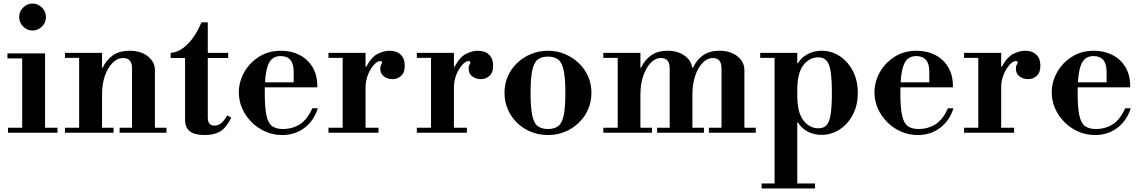

<svg xmlns="http://www.w3.org/2000/svg" viewBox="-20 -748 6429 1082"><path d="M105 -15V-431H234V-15ZM25 0V-28H304V0ZM22 -419V-447H234V-419ZM163 -576Q133 -576 110.5 -598.5Q88 -621 88 -652Q88 -683 110.5 -705.5Q133 -728 163 -728Q194 -728 216.5 -705.5Q239 -683 239 -652Q239 -621 216.5 -598.5Q194 -576 163 -576Z M724 -15V-363Q724 -421 674 -421Q642 -421 614.5 -394Q587 -367 571 -320.5Q555 -274 555 -215L535 -367H559Q579 -410 616 -436Q653 -462 711 -462Q774 -462 813.5 -430.5Q853 -399 853 -353V-15ZM346 0V-28H620V0ZM426 -15V-434H555V-15ZM654 0V-28H918V0ZM346 -422V-450H555V-422Z M1134 13Q1076 13 1049.5 -8.5Q1023 -30 1023 -71V-421H942V-450Q979 -453 1011.5 -477Q1044 -501 1070.5 -539Q1097 -577 1115 -622H1151V-450H1266V-421H1151V-85Q1151 -40 1189 -40Q1209 -40 1225.5 -53Q1242 -66 1261 -98L1283 -85Q1257 -30 1222.5 -8.5Q1188 13 1134 13Z M1570 13Q1519 13 1474.5 -7Q1430 -27 1396.5 -61Q1363 -95 1344.5 -137.5Q1326 -180 1326 -227Q1326 -286 1355.5 -339.5Q1385 -393 1438.5 -427.5Q1492 -462 1564 -462Q1622 -462 1668.5 -438Q1715 -414 1741.5 -369.5Q1768 -325 1768 -265V-256H1428V-284H1635V-344Q1635 -432 1561 -432Q1529 -432 1509.5 -412.5Q1490 -393 1481 -347.5Q1472 -302 1472 -223Q1472 -142 1481.5 -98Q1491 -54 1513.5 -37.5Q1536 -21 1574 -21Q1627 -21 1669 -47Q1711 -73 1740 -138H1771Q1750 -69 1696.5 -28Q1643 13 1570 13Z M1831 0V-28H1911V-422H1831V-450H2040V-372H2044Q2074 -428 2109.5 -445Q2145 -462 2174 -462Q2215 -462 2238 -440Q2261 -418 2261 -378Q2261 -339 2240.5 -320.5Q2220 -302 2191 -302Q2165 -302 2144 -317Q2123 -332 2123 -361Q2123 -376 2128 -383.5Q2133 -391 2133 -396Q2133 -399 2131 -401.5Q2129 -404 2122 -404Q2107 -404 2087.5 -383Q2068 -362 2054 -328Q2040 -294 2040 -253V-28H2113V0Z M2329 0V-28H2409V-422H2329V-450H2538V-372H2542Q2572 -428 2607.5 -445Q2643 -462 2672 -462Q2713 -462 2736 -440Q2759 -418 2759 -378Q2759 -339 2738.5 -320.5Q2718 -302 2689 -302Q2663 -302 2642 -317Q2621 -332 2621 -361Q2621 -376 2626 -383.5Q2631 -391 2631 -396Q2631 -399 2629 -401.5Q2627 -404 2620 -404Q2605 -404 2585.5 -383Q2566 -362 2552 -328Q2538 -294 2538 -253V-28H2611V0Z M3068 13Q3017 13 2972.5 -5Q2928 -23 2894.5 -55.5Q2861 -88 2842 -131.5Q2823 -175 2823 -225Q2823 -275 2842 -318Q2861 -361 2894.5 -393Q2928 -425 2972.5 -443.5Q3017 -462 3068 -462Q3119 -462 3163 -443.5Q3207 -425 3241 -393Q3275 -361 3294 -318Q3313 -275 3313 -225Q3313 -175 3294 -131.5Q3275 -88 3241 -55.5Q3207 -23 3163 -5Q3119 13 3068 13ZM3068 -21Q3104 -21 3125.5 -37Q3147 -53 3156.5 -97Q3166 -141 3166 -224Q3166 -307 3156.5 -351.5Q3147 -396 3125.5 -412.5Q3104 -429 3068 -429Q3032 -429 3010.5 -412.5Q2989 -396 2979.5 -351.5Q2970 -307 2970 -224Q2970 -141 2979.5 -97Q2989 -53 3010.5 -37Q3032 -21 3068 -21Z M4046 -15V-363Q4046 -421 3997 -421Q3966 -421 3939.5 -394Q3913 -367 3897.5 -320.5Q3882 -274 3882 -215L3862 -367H3886Q3905 -410 3941.5 -436Q3978 -462 4034 -462Q4097 -462 4136 -430.5Q4175 -399 4175 -353V-15ZM3380 0V-28H3654V0ZM3461 -15V-434H3589V-15ZM3683 0V-28H3947V0ZM3380 -422V-450H3589V-422ZM3754 -15V-363Q3754 -421 3705 -421Q3673 -421 3647 -394Q3621 -367 3605 -320.5Q3589 -274 3589 -215L3569 -367H3593Q3613 -410 3649.5 -436Q3686 -462 3742 -462Q3804 -462 3843 -430.5Q3882 -399 3882 -353V-15ZM3975 0V-28H4239V0Z M4610 12Q4564 12 4529 -8Q4494 -28 4477 -58H4453L4473 -210Q4473 -114 4507.5 -69.5Q4542 -25 4593 -25Q4620 -25 4636.5 -41Q4653 -57 4660.5 -100Q4668 -143 4668 -223Q4668 -305 4660.5 -348.5Q4653 -392 4636 -408.5Q4619 -425 4592 -425Q4541 -425 4507 -380.5Q4473 -336 4473 -240L4453 -392H4477Q4494 -422 4529.5 -442Q4565 -462 4611 -462Q4665 -462 4711 -432.5Q4757 -403 4785.5 -349.5Q4814 -296 4814 -225Q4814 -154 4785.5 -100.5Q4757 -47 4710.5 -17.5Q4664 12 4610 12ZM4272 314V286H4573V314ZM4345 299V-434H4473V299ZM4264 -422V-450H4473V-422Z M5152 13Q5101 13 5056.5 -7Q5012 -27 4978.5 -61Q4945 -95 4926.5 -137.5Q4908 -180 4908 -227Q4908 -286 4937.5 -339.5Q4967 -393 5020.5 -427.5Q5074 -462 5146 -462Q5204 -462 5250.5 -438Q5297 -414 5323.5 -369.5Q5350 -325 5350 -265V-256H5010V-284H5217V-344Q5217 -432 5143 -432Q5111 -432 5091.5 -412.5Q5072 -393 5063 -347.5Q5054 -302 5054 -223Q5054 -142 5063.5 -98Q5073 -54 5095.5 -37.5Q5118 -21 5156 -21Q5209 -21 5251 -47Q5293 -73 5322 -138H5353Q5332 -69 5278.5 -28Q5225 13 5152 13Z M5413 0V-28H5493V-422H5413V-450H5622V-372H5626Q5656 -428 5691.5 -445Q5727 -462 5756 -462Q5797 -462 5820 -440Q5843 -418 5843 -378Q5843 -339 5822.5 -320.5Q5802 -302 5773 -302Q5747 -302 5726 -317Q5705 -332 5705 -361Q5705 -376 5710 -383.5Q5715 -391 5715 -396Q5715 -399 5713 -401.5Q5711 -404 5704 -404Q5689 -404 5669.5 -383Q5650 -362 5636 -328Q5622 -294 5622 -253V-28H5695V0Z M6151 13Q6100 13 6055.5 -7Q6011 -27 5977.5 -61Q5944 -95 5925.5 -137.5Q5907 -180 5907 -227Q5907 -286 5936.5 -339.5Q5966 -393 6019.5 -427.5Q6073 -462 6145 -462Q6203 -462 6249.5 -438Q6296 -414 6322.5 -369.5Q6349 -325 6349 -265V-256H6009V-284H6216V-344Q6216 -432 6142 -432Q6110 -432 6090.5 -412.5Q6071 -393 6062 -347.5Q6053 -302 6053 -223Q6053 -142 6062.5 -98Q6072 -54 6094.5 -37.5Q6117 -21 6155 -21Q6208 -21 6250 -47Q6292 -73 6321 -138H6352Q6331 -69 6277.5 -28Q6224 13 6151 13Z"/></svg>

Font: Libre Bodoni SemiBold
Style: Regular
Weight: 600
Designer: Pablo Impallari, Rodrigo Fuenzalida
Foundry: Impallari Type
Version: Version 2.005;gftools[0.9.23]